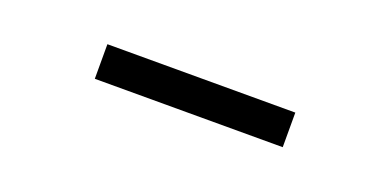

<svg xmlns="http://www.w3.org/2000/svg" viewBox="-18 -828 636 313"><g transform="rotate(20 300.0 -672.0)"><path d="M137 -702H463V-642H137Z"/></g></svg>

Font: APTA Sans Medium
Style: Bold
Weight: 500
Version: Version 7.200